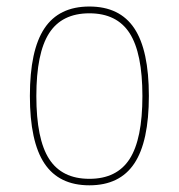

<svg xmlns="http://www.w3.org/2000/svg" viewBox="-20 -550 540 580"><path d="M371.6 -449.7Q333 -509.8 250 -509.8Q167 -509.8 128.4 -449.7Q89.8 -389.6 89.8 -259.8Q89.8 -129.9 128.4 -69.8Q167 -9.8 250 -9.8Q333 -9.8 371.6 -69.8Q410.2 -129.9 410.2 -259.8Q410.2 -389.6 371.6 -449.7ZM385.7 -56.2Q341.8 9.8 250 9.8Q158.2 9.8 114.3 -56.2Q70.3 -122.1 70.3 -260.3Q70.3 -398.4 114.3 -464.4Q158.2 -530.3 250 -530.3Q341.8 -530.3 385.7 -464.4Q429.7 -398.4 429.7 -260.3Q429.7 -122.1 385.7 -56.2Z"/></svg>

Font: Rounded-X Mgen+ 1m thin
Style: Regular
Weight: 100
Designer: [Source Han Sans]
Ryoko NISHIZUKA  (kana & ideographs); Paul D. Hunt (Latin, Greek & Cyrillic); Wenlong ZHANG  (bopomofo
Version: Version 1.059.20150602